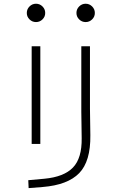

<svg xmlns="http://www.w3.org/2000/svg" viewBox="-20 -763 626 1018"><path d="M131.8 234.4 129.9 192.4 215.8 184.6Q319.3 174.8 366.9 125.2Q414.6 75.7 413.1 -30.3L411.1 -170.9V-517.6H457V-187.5L459 -45.9Q460.9 92.3 399.9 155Q338.9 217.8 206.1 228.5ZM147.9 0V-517.6H193.8V0ZM170.9 -646Q150.9 -646 136.5 -660.2Q122.1 -674.3 122.1 -694.3Q122.1 -714.4 136.5 -728.8Q150.9 -743.2 170.9 -743.2Q190.9 -743.2 205.3 -728.8Q219.7 -714.4 219.7 -694.3Q219.7 -674.3 205.3 -660.2Q190.9 -646 170.9 -646ZM434.1 -646Q414.1 -646 399.7 -660.2Q385.3 -674.3 385.3 -694.3Q385.3 -714.4 399.7 -728.8Q414.1 -743.2 434.1 -743.2Q454.1 -743.2 468.5 -728.8Q482.9 -714.4 482.9 -694.3Q482.9 -674.3 468.5 -660.2Q454.1 -646 434.1 -646Z"/></svg>

Font: Cascadia Mono ExtraLight
Style: Regular
Weight: 200
Monospace: yes
Designer: Aaron Bell
Foundry: Saja Typeworks
Version: Version 2404.023; ttfautohint (v1.8.4)